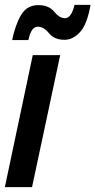

<svg xmlns="http://www.w3.org/2000/svg" viewBox="-26 -771 393 791"><path d="M91 -606Q102 -661 130 -661Q154 -661 176 -634Q198 -607 240 -607Q274 -607 303.5 -638.5Q333 -670 347 -751H281Q268 -696 242 -696Q219 -696 197 -723Q175 -750 132 -750Q85 -750 61 -709.5Q37 -669 24 -606ZM106 0 222 -544H109L-6 0Z"/></svg>

Font: Noto Sans Display Condensed
Style: Bold Italic
Weight: 700
Width: 3
Designer: Monotype Design team
Foundry: Monotype Imaging Inc.
Version: 1.000